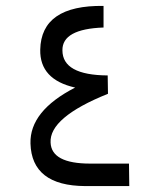

<svg xmlns="http://www.w3.org/2000/svg" viewBox="-20 -629 540 649"><path d="M83 -144Q80 -254 234 -333Q114 -360 116 -461Q119 -612 330 -609V-536Q190 -531 191 -459Q191 -375 344 -374L345 -312Q146 -232 151 -147Q154 -76 285 -76H416L417 0H268Q87 -1 83 -144Z"/></svg>

Font: Vazir Code
Style: Code
Weight: 400
Foundry: DejaVu fonts team - Redesigned by Saber Rastikerdar
Version: Version 1.1.2